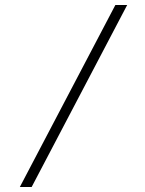

<svg xmlns="http://www.w3.org/2000/svg" viewBox="-20 -672 577 764"><path d="M59 72H106L486 -652H439Z"/></svg>

Font: Charger Sport
Style: HLExt
Weight: 100
Designer: Jasper
Foundry: Cannot Into Space Fonts
Version: Version 1.1